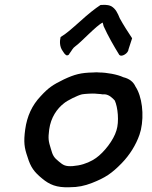

<svg xmlns="http://www.w3.org/2000/svg" viewBox="-20 -782 638 808"><path d="M86 -237C79 -184 82 -161 96 -121C109 -78 124 -58 157 -31C188 -5 218 8 272 6C309 6 336 0 367 -12C423 -34 450 -52 492 -95C526 -130 552 -172 567 -215L573 -236C587 -299 578 -376 550 -418C541 -438 524 -451 499 -457C474 -469 428 -477 397 -477C392 -478 384 -478 372 -477C320 -476 294 -469 249 -448C202 -425 184 -413 151 -377C115 -339 94 -294 86 -237ZM235 -626C231 -609 230 -586 244 -567C248 -560 253 -553 260 -549C266 -548 271 -552 272 -556C283 -570 285 -579 298 -588C320 -603 386 -675 412 -687C413 -683 415 -678 416 -672C435 -630 458 -590 482 -551L485 -549C493 -543 520 -557 521 -575C526 -590 531 -606 536 -621C518 -648 500 -676 484 -705C475 -727 467 -745 448 -756C431 -764 414 -761 403 -761C380 -746 351 -723 317 -692C282 -661 260 -641 235 -626ZM187 -237C194 -288 220 -325 250 -348C263 -359 307 -381 325 -385C335 -387 369 -389 380 -388C384 -388 398 -386 405 -386C407 -386 408 -385 410 -385H422C440 -383 454 -369 463 -359C476 -331 482 -270 470 -233C458 -192 418 -141 384 -117C366 -104 338 -91 309 -86C302 -85 293 -84 286 -83C255 -81 246 -87 228 -102C207 -119 202 -127 194 -156C184 -188 182 -198 187 -237Z"/></svg>

Font: Hussar Pisanka
Style: Kur
Weight: 400
Designer: Robert Jablonski
Foundry: Cannot Into Space Fonts
Version: Version 1.070